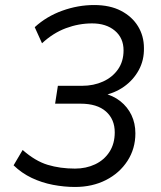

<svg xmlns="http://www.w3.org/2000/svg" viewBox="-20 -734 640 763"><path d="M278 9Q235 9 190.5 0.5Q146 -8 106 -27Q66 -46 34 -77L70 -138Q120 -94 169.5 -79Q219 -64 278 -64Q322 -64 358 -81Q394 -98 415 -130.5Q436 -163 436 -208Q436 -260 401 -291Q366 -322 300 -322H199L210 -393H306Q352 -393 389.5 -410Q427 -427 449 -458.5Q471 -490 471 -534Q471 -583 436.5 -612Q402 -641 346 -641Q293 -641 242 -622Q191 -603 147 -562L118 -626Q165 -669 227.5 -691.5Q290 -714 354 -714Q417 -714 461 -691Q505 -668 528.5 -629.5Q552 -591 552 -543Q553 -495 531.5 -455.5Q510 -416 472.5 -389.5Q435 -363 386 -354V-365Q429 -355 458 -332Q487 -309 502.5 -276.5Q518 -244 518 -204Q518 -143 486.5 -94.5Q455 -46 401 -18.5Q347 9 278 9Z"/></svg>

Font: Nunito Sans 12pt
Style: Italic
Weight: 400
Italic angle: -9°
Designer: Vernon Adams
Foundry: Vernon Adams
Version: Version 3.101;gftools[0.9.27]